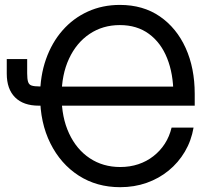

<svg xmlns="http://www.w3.org/2000/svg" viewBox="-20 -759 872 790"><path d="M474.6 11.2Q377.9 11.2 303.7 -36.6Q229.5 -84.5 187.3 -169.2Q145 -253.9 145 -364.3Q145 -446.8 169.2 -515.4Q193.4 -584 237.3 -634Q281.2 -684.1 341.3 -711.4Q401.4 -738.8 473.1 -738.8Q568.8 -738.8 637.7 -691.4Q706.5 -644 743.9 -561.5Q781.2 -479 781.2 -372.6V-324.2H210.4V-402.8H721.7L693.4 -371.6Q693.4 -455.1 667.7 -519.3Q642.1 -583.5 592.8 -619.6Q543.5 -655.8 473.1 -655.8Q402.8 -655.8 348.6 -619.4Q294.4 -583 263.9 -517.3Q233.4 -451.7 233.4 -364.3Q233.4 -275.9 264.2 -210Q294.9 -144 349.4 -107.9Q403.8 -71.8 474.6 -71.8Q514.6 -71.8 549.1 -83.3Q583.5 -94.7 611.3 -116.5Q639.2 -138.2 658.2 -167.7Q677.2 -197.3 686 -233.9H776.4Q767.1 -179.7 740.5 -134.8Q713.9 -89.8 673.8 -57.1Q633.8 -24.4 583.3 -6.6Q532.7 11.2 474.6 11.2ZM7.8 -516.1H91.8V-457.5Q91.8 -434.1 95.5 -422.4Q99.1 -410.6 110.1 -407Q121.1 -403.3 143.1 -403.3H182.1V-324.2H139.6Q76.2 -324.2 42 -358.4Q7.8 -392.6 7.8 -456.1Z"/></svg>

Font: Inter 28pt
Style: Regular
Weight: 400
Designer: Rasmus Andersson
Foundry: rsms
Version: Version 4.001;git-66647c0bb